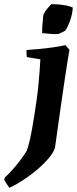

<svg xmlns="http://www.w3.org/2000/svg" viewBox="-79 -688 370 923"><path d="M-34 214.9Q-40.4 205.8 -46.7 196.2Q-52.9 186.7 -58.9 176.7L-55.9 165.2Q-36.6 148.1 -16.7 125.4Q3.3 102.7 20.8 79.2Q38.4 55.7 50.1 36Q63 -1.3 74.5 -64.9Q86 -128.5 96.8 -205.7Q102.3 -243.6 105.6 -278.9Q108.8 -314.3 111.3 -345.4Q113.7 -376.6 115.2 -402.6L50 -413.7Q49 -421.1 48.5 -430.6Q48 -440 48.5 -447.5Q77.2 -449.5 110.1 -452.6Q143 -455.7 175.6 -460.3Q208.3 -464.9 235.5 -471L255 -448.7Q250.1 -421.2 245.3 -391.4Q240.6 -361.6 235.6 -328.6Q230.6 -295.6 225.1 -258Q219.5 -220.3 213.4 -177.1Q207.3 -133.9 200.4 -84.7Q193.6 -35.4 185.4 21.9Q179.7 41 163.1 62.7Q146.6 84.3 123 106.7Q99.4 129 72 149.7Q44.7 170.3 17.4 187.2Q-9.9 204.2 -34 214.9ZM123.6 -528.8Q123.1 -539.4 123.9 -555.8Q124.8 -572.2 126.7 -587.3Q128.5 -602.5 128.4 -610.3Q130.5 -621.7 139.1 -633.9Q147.6 -646.2 156.4 -655.8Q165.2 -665.5 167.8 -668.1Q183.6 -668.1 202.5 -666.6Q221.3 -665 239.4 -661.5Q257.4 -658 270.9 -651.7Q269.3 -621.3 258.3 -590.2Q247.4 -559.1 234.4 -540.3Q227.6 -536.4 219.7 -532.8Q211.9 -529.2 202.4 -524.8Q182.9 -523.2 163.6 -525.1Q144.2 -526.9 123.6 -528.8Z"/></svg>

Font: Labrada
Style: Italic
Weight: 400
Italic angle: -7°
Designer: Mercedes Jáuregui
Foundry: Omnibus-Type Team
Version: Version 1.000